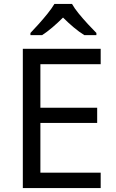

<svg xmlns="http://www.w3.org/2000/svg" viewBox="-20 -964 596 984"><path d="M496 0H97V-714H496V-635H187V-412H478V-334H187V-79H496ZM349 -944Q361 -922 383.5 -894.5Q406 -867 430.5 -840.5Q455 -814 474 -795V-784H412Q386 -800 358 -823.5Q330 -847 303 -874Q276 -847 249 -824Q222 -801 196 -784H136V-795Q155 -815 178.5 -841Q202 -867 224 -894.5Q246 -922 259 -944Z"/></svg>

Font: Noto Sans Inscriptional Pahlavi
Style: Regular
Weight: 400
Designer: Monotype Design Team
Foundry: Monotype Imaging Inc.
Version: Version 2.003; ttfautohint (v1.8.4.7-5d5b)